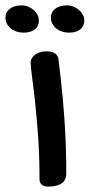

<svg xmlns="http://www.w3.org/2000/svg" viewBox="-77 -690 335 718"><path d="M37.6 -456.1Q37.6 -464.8 42 -472.4Q46.4 -480 54.2 -485.6Q62 -491.2 72.5 -494.6Q83 -498 94.7 -498Q117.7 -498 128.4 -490.7Q139.2 -483.4 141.6 -467.8Q149.9 -402.8 155.5 -345Q161.1 -287.1 164.6 -234.6Q168 -182.1 169.4 -134Q170.9 -85.9 170.9 -41Q170.9 -16.6 153.6 -4.4Q136.2 7.8 103 7.8Q87.9 7.8 79.3 0.7Q70.8 -6.3 70.8 -20Q70.8 -104 65.7 -177.5Q60.5 -251 54.2 -308.1Q47.9 -365.2 42.7 -403.6Q37.6 -441.9 37.6 -456.1ZM11.2 -567.9Q-2.9 -567.9 -15.4 -572Q-27.8 -576.2 -36.9 -583.7Q-45.9 -591.3 -51.3 -601.6Q-56.6 -611.8 -56.6 -624Q-56.6 -644.5 -40.3 -657.2Q-23.9 -669.9 3.4 -669.9Q16.1 -669.9 27.8 -665.3Q39.6 -660.6 48.6 -652.8Q57.6 -645 63 -634.5Q68.4 -624 68.4 -612.8Q68.4 -591.8 53 -579.8Q37.6 -567.9 11.2 -567.9ZM181.2 -567.9Q167 -567.9 154.5 -572Q142.1 -576.2 133.1 -583.7Q124 -591.3 118.7 -601.6Q113.3 -611.8 113.3 -624Q113.3 -644.5 129.6 -657.2Q146 -669.9 173.3 -669.9Q186 -669.9 197.8 -665.3Q209.5 -660.6 218.5 -652.8Q227.5 -645 232.9 -634.5Q238.3 -624 238.3 -612.8Q238.3 -591.8 222.9 -579.8Q207.5 -567.9 181.2 -567.9Z"/></svg>

Font: Gochi Hand Cyrillic
Style: Regular
Weight: 400
Designer: Juan Pablo del Peral; Denis Ignatov
Foundry: Juan Pablo del Peral; Denis Ignatov
Version: Version 1.00 June 29, 2018, initial release